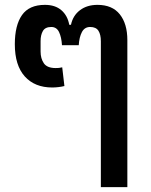

<svg xmlns="http://www.w3.org/2000/svg" viewBox="-20 -581 622 790"><path d="M395 -411Q395 -439 385 -454.5Q375 -470 351 -470Q328 -470 317 -449Q306 -428 304 -395H235Q233 -428 223 -449Q213 -470 191 -470Q166 -470 156.5 -453.5Q147 -437 147 -412V-369Q147 -340 160.5 -320.5Q174 -301 209 -301Q217 -301 222.5 -301.5Q228 -302 236 -304L245 -227Q233 -224 219.5 -222.5Q206 -221 195 -221Q123 -221 82 -266.5Q41 -312 41 -399Q41 -477 70.5 -519Q100 -561 165 -561Q207 -561 232.5 -539Q258 -517 265 -479H272Q280 -517 309 -539Q338 -561 381 -561Q442 -561 473 -522Q504 -483 504 -416V189H395Z"/></svg>

Font: IBM Plex Thai Medium
Style: Regular
Weight: 500
Designer: Mike Abbink, Paul van der Laan, Pieter van Rosmalen, Ben Mitchell, Mark Frömberg
Foundry: Bold Monday
Version: Version 1.0